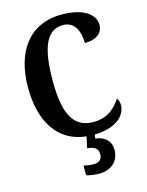

<svg xmlns="http://www.w3.org/2000/svg" viewBox="-139 -808 865 1132"><g transform="rotate(-15 293.5 -242.0)"><path d="M322 240C396 240 446 197 446 126C446 73 409 39 353 34L357 10C506 6 551 -67 551 -119C551 -135 545 -152 537 -160C506 -113 460 -63 369 -63C246 -63 199 -161 199 -358C199 -550 236 -662 342 -662C416 -662 440 -592 440 -526C513 -526 551 -560 551 -608C551 -672 483 -724 350 -724C151 -724 48 -576 48 -358C48 -152 135 -10 307 8L292 77C330 80 358 91 358 130C358 164 337 178 304 178C289 178 266 175 245 170V229C266 236 303 240 322 240Z"/></g></svg>

Font: Noto Serif Devanagari Condensed
Style: Bold
Weight: 700
Width: 3
Designer: Universal Thirst, Indian Type Foundry and the Monotype Design Team
Foundry: Monotype Imaging Inc.
Version: Version 2.004